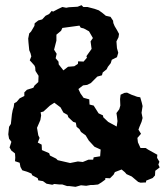

<svg xmlns="http://www.w3.org/2000/svg" viewBox="-20 -700 637 742"><path d="M272 22 247 19H239L221 13H210L190 11L182 14L160 10L146 0L128 -3L126 -11L104 -23L102 -29L88 -35L66 -42L59 -55L56 -71L38 -77L39 -91L38 -107L24 -118L17 -130L24 -152L15 -164L12 -181L15 -210L22 -221L24 -239L26 -258L29 -274L33 -287L35 -301L44 -306L56 -320L74 -329V-343L84 -353L109 -361L113 -369L128 -383L129 -407L117 -426L116 -440L113 -447L95 -467L101 -482L98 -494L93 -506L90 -536L89 -551L93 -571L100 -578L113 -600L114 -610L128 -621L143 -625L156 -639L170 -646L180 -658L185 -655L204 -665L221 -673L236 -670L246 -672L280 -674L295 -680L302 -673H318L341 -667L345 -666L362 -660L377 -649L389 -639L407 -635L417 -620L418 -611L423 -599L432 -584L440 -569L438 -556L430 -540L432 -514L437 -496L432 -479L412 -469L408 -456L397 -442L392 -432L377 -420L374 -409L356 -404L345 -393L331 -379L317 -372L301 -370L283 -356L291 -339L303 -322L325 -316L326 -296L342 -292L354 -273L361 -262L378 -254L379 -247L398 -229L409 -223L431 -211L434 -232L432 -250L430 -263L441 -278L445 -292L444 -317L446 -334L461 -341L471 -342L488 -334L510 -326L522 -324L528 -303L531 -290L527 -264L531 -244L527 -229L519 -210L515 -199L525 -183L511 -167L513 -150L523 -128H543L552 -122L588 -102L587 -90L596 -75L592 -64L597 -53L580 -40L579 -22L570 -12L545 -2L544 5L523 6L514 3L489 -18L469 -27L463 -34L450 -45L424 -35L419 -25L405 -11L387 -12V-6L372 5L359 13L340 15H330L313 18L293 16ZM251 -70 281 -76 300 -74 322 -83H340L342 -92L367 -96L369 -122L345 -133L323 -157L311 -177L293 -190L287 -201L276 -210L273 -226L263 -229L244 -247L241 -256L225 -265L214 -285L190 -303L173 -292L148 -269L137 -266L139 -254L136 -236L123 -206L128 -177L133 -167L126 -149L141 -141L142 -120L170 -108L173 -99L197 -87L203 -81ZM225 -428 243 -442 267 -444 281 -453 282 -463 303 -462 316 -477 314 -483 334 -511 330 -540 339 -553 324 -579 304 -590 292 -593 287 -601 221 -592 216 -581 198 -566V-543L189 -508L199 -492L195 -475L206 -462L207 -451Z"/></svg>

Font: Winky Rough
Style: Regular
Weight: 400
Designer: Simon Atzbach
Foundry: typofactur
Version: Version 1.206